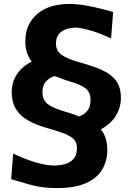

<svg xmlns="http://www.w3.org/2000/svg" viewBox="-20 -825 675 989"><path d="M273.8 143.9Q364.6 143.9 421.8 118.7Q478.9 93.6 505.8 49.2Q532.7 4.8 532.7 -51.8Q532.7 -85.7 524.5 -112.1Q516.3 -138.5 499.2 -158.7Q552.5 -187.4 577.6 -230.1Q602.8 -272.7 602.8 -320Q602.8 -373.5 579.7 -406.7Q556.6 -439.9 510.1 -461.8Q463.7 -483.6 393.4 -502.8Q324.9 -522.2 296.6 -542.9Q268.3 -563.6 268.3 -600.9Q268.3 -626.1 278.1 -641.9Q287.8 -657.6 303.2 -666.4Q318.5 -675.1 335.5 -678.7Q352.5 -682.3 367 -683Q390.1 -683 440.8 -669.5Q491.5 -655.9 552.1 -626.7L562.8 -763.4Q536.2 -771.1 497.6 -780.8Q458.9 -790.5 417.2 -797.6Q375.5 -804.7 338.9 -804.7Q230.9 -804.7 170.6 -752Q110.4 -699.3 110.4 -611.6Q110.4 -579.8 119 -554.1Q127.6 -528.3 143.4 -507.6Q93.6 -483 67 -442.1Q40.4 -401.3 40.4 -350Q40.4 -297.9 62.4 -262.6Q84.5 -227.3 125.2 -204.4Q165.9 -181.4 221.6 -165.8Q280.1 -149.3 313.8 -135.8Q347.5 -122.3 361.9 -105.7Q376.3 -89.2 376.3 -62.6Q376.3 -28.7 361 -9.4Q345.6 10 320.1 18.2Q294.7 26.5 264.1 27.8Q218.1 27.8 160.4 10.3Q102.8 -7.2 47.8 -34L37.5 97.9Q76.8 109.7 136.8 126.8Q196.9 143.9 273.8 143.9ZM261.3 -433.4Q283.1 -424.4 305.3 -416.8Q327.5 -409.1 345.1 -403.9Q384.8 -391.9 406.8 -379.1Q428.9 -366.3 437.6 -350.3Q446.4 -334.3 446.4 -311.7Q446.4 -274.2 429.9 -254.1Q413.4 -233.9 386.2 -224.7Q373.6 -231.2 357.8 -236.6Q342 -242 323.6 -247.4Q255.1 -266.8 226.9 -288Q198.6 -309.1 198.6 -348.8Q198.6 -386.7 217.8 -406.3Q237 -426 261.3 -433.4Z"/></svg>

Font: Pinar-VF-FD
Style: Regular
Weight: 300
Designer: Amin Abedi
Version: Version 3.0